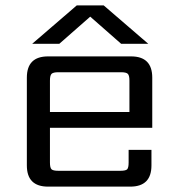

<svg xmlns="http://www.w3.org/2000/svg" viewBox="-20 -695 657 715"><path d="M316 -633 201 -532H100L266 -675H366L532 -532H431ZM166 -278H462V-395Q462 -414 456 -420Q450 -426 431 -426H197Q178 -426 172 -420Q166 -414 166 -395ZM159 -485H468Q547 -485 547 -406V-219H166V-90Q166 -70 172 -64.5Q178 -59 197 -59H428Q448 -59 453.5 -64.5Q459 -70 459 -90V-137H544V-79Q544 0 465 0H159Q80 0 80 -79V-406Q80 -485 159 -485Z"/></svg>

Font: Sarpanch
Style: Regular
Weight: 400
Designer: Manushi Parikh (Devanagari and Latin), Jyotish Sonowal (Devanagari)
Foundry: Indian Type Foundry
Version: Version 2.004;PS 1.0;hotconv 1.0.78;makeotf.lib2.5.61930; tt